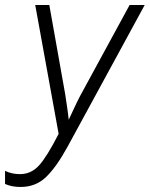

<svg xmlns="http://www.w3.org/2000/svg" viewBox="-47 -734 595 763"><path d="M221 -150 528 -714H468L271 -352Q259 -329 247.5 -304Q236 -279 226 -258Q224 -279 220 -306.5Q216 -334 212 -360L149 -714H93L186 -202Q140 -112 108.5 -77Q77 -42 32 -42Q0 -42 -27 -55V-3Q-1 9 35 9Q95 9 136 -30.5Q177 -70 221 -150Z"/></svg>

Font: Noto Sans UI SemiCondensed Light
Style: Italic
Weight: 300
Width: 4
Designer: Monotype Design Team
Foundry: Monotype Imaging Inc.
Version: 1.001